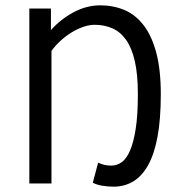

<svg xmlns="http://www.w3.org/2000/svg" viewBox="-20 -688 675 720"><path d="M406 12Q386 12 364 8.5Q342 5 328 -3L348 -78Q359 -73 370.5 -70Q382 -67 398 -67Q418 -67 436 -79.5Q454 -92 467.5 -123Q481 -154 489 -205.5Q497 -257 497 -335Q497 -409 485.5 -459Q474 -509 452.5 -539Q431 -569 401 -582Q371 -595 335 -595Q315 -595 293 -587.5Q271 -580 249.5 -567Q228 -554 208 -536Q188 -518 173 -497V0H90V-656H171V-575Q206 -615 255 -641.5Q304 -668 356 -668Q405 -668 446.5 -650.5Q488 -633 518.5 -593.5Q549 -554 566 -490.5Q583 -427 583 -335Q583 -240 570.5 -174Q558 -108 534.5 -67Q511 -26 478.5 -7Q446 12 406 12Z"/></svg>

Font: Processing Sans Pro
Style: Regular
Weight: 400
Designer: Paul D. Hunt
Foundry: Adobe Systems Incorporated
Version: Version 2.020;PS 2.000;hotconv 1.0.86;makeotf.lib2.5.63406